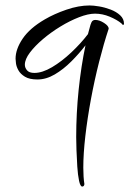

<svg xmlns="http://www.w3.org/2000/svg" viewBox="-20 -369 474 703"><path d="M281 314Q274 314 269.5 293Q265 272 263 241Q261 210 260 180.5Q259 151 259 133Q259 46 268 -40.5Q277 -127 293 -203Q270 -173 241 -144Q212 -115 180.5 -96.5Q149 -78 117 -78Q88 -78 71.5 -88Q55 -98 47.5 -111.5Q40 -125 38.5 -137Q37 -149 37 -154Q37 -189 63 -227.5Q89 -266 144 -298Q178 -318 223 -333.5Q268 -349 308 -349Q322 -349 343 -345.5Q364 -342 385 -334Q406 -326 420 -313Q434 -300 434 -282Q434 -278 431 -278Q428 -278 425 -283Q408 -297 381.5 -308Q355 -319 328 -319Q303 -319 269.5 -306Q236 -293 201.5 -272Q167 -251 137.5 -226Q108 -201 89.5 -176.5Q71 -152 71 -132Q71 -121 79 -111.5Q87 -102 106 -102Q135 -102 170.5 -123Q206 -144 241 -177Q276 -210 302 -244L308 -266Q311 -279 315 -287.5Q319 -296 329 -296Q344 -296 361 -285Q378 -274 378 -264Q360 -210 343 -143Q326 -76 313 -6Q300 64 292.5 129Q285 194 285 245Q285 262 286 277.5Q287 293 289 305Q288 314 281 314Z"/></svg>

Font: Comforter
Style: Regular
Weight: 400
Designer: Robert E. Leuschke
Foundry: Robert E. Leuschke
Version: Version 1.013; ttfautohint (v1.8.3)